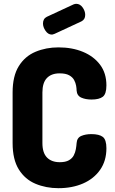

<svg xmlns="http://www.w3.org/2000/svg" viewBox="-20 -979 602 1005"><path d="M286 6Q221 6 166 -17Q111 -40 78.5 -92Q46 -144 46 -230V-495Q46 -581 78.5 -633Q111 -685 166 -708Q221 -731 286 -731Q358 -731 414.5 -707.5Q471 -684 504 -640Q537 -596 537 -532Q537 -487 518 -472.5Q499 -458 459 -458Q428 -458 405.5 -468Q383 -478 381 -505Q381 -515 378.5 -530Q376 -545 368 -560Q360 -575 342 -585Q324 -595 292 -595Q249 -595 225.5 -570.5Q202 -546 202 -495V-230Q202 -179 226 -154.5Q250 -130 293 -130Q323 -130 340.5 -140Q358 -150 366 -165.5Q374 -181 377 -198Q380 -215 381 -230Q383 -258 405.5 -267.5Q428 -277 458 -277Q499 -277 518 -262.5Q537 -248 537 -203Q537 -137 504 -90Q471 -43 414.5 -18.5Q358 6 286 6ZM251 -798Q232 -798 218.5 -817.5Q205 -837 205 -856Q205 -881 225 -891L365 -956Q373 -959 379 -959Q399 -959 412.5 -940Q426 -921 426 -901Q426 -877 406 -867L266 -802Q262 -801 258.5 -799.5Q255 -798 251 -798Z"/></svg>

Font: Dosis ExtraLight ExtraBold
Style: Regular
Weight: 800
Version: Version 3.001; ttfautohint (v1.8.2)